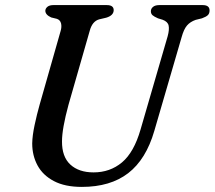

<svg xmlns="http://www.w3.org/2000/svg" viewBox="-20 -720 843 754"><path d="M532 -211.5 638.5 -578Q645.5 -604 642.2 -619.5Q639 -635 618.5 -642.5L600.5 -648Q585.5 -654.5 579 -660.2Q572.5 -666 572.5 -676Q572.5 -686 581 -693Q589.5 -700 605.5 -700H776Q803 -700 803 -679Q803 -667 796.2 -660.5Q789.5 -654 773 -648L748.5 -642Q727 -634.5 714.5 -620Q702 -605.5 693.5 -575L586 -206Q553.5 -94 483.5 -40Q413.5 14 301.5 14Q235 14 191.8 -8.8Q148.5 -31.5 127.5 -70.2Q106.5 -109 106.5 -156.5Q107 -187.5 116 -229.5Q125 -271.5 135.5 -308.5L218 -598Q223 -614.5 219.8 -628Q216.5 -641.5 203.5 -646L181 -651.5Q158 -662 158 -678Q158.5 -687 166.5 -693.5Q174.5 -700 189.5 -700H399.5Q426.5 -700 426.5 -680Q426 -659 397 -650.5L369.5 -644Q342.5 -636.5 332.5 -599.5L249 -308.5Q223.5 -214.5 223.5 -165Q223 -104.5 256.2 -73.8Q289.5 -43 347.5 -43Q412 -43 459 -82.2Q506 -121.5 532 -211.5Z"/></svg>

Font: Fraunces 9pt Soft
Style: Italic
Weight: 400
Italic angle: -16°
Version: Version 1.000;[0bf87f6ff]